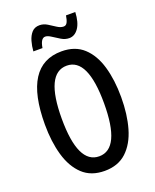

<svg xmlns="http://www.w3.org/2000/svg" viewBox="-166 -1004 895 1108"><g transform="rotate(-20 281.5 -450.0)"><path d="M516 -358Q516 -252 492 -169Q468 -86 416.5 -38Q365 10 282 10Q199 10 147.5 -38.5Q96 -87 72 -170.5Q48 -254 48 -359Q48 -724 282 -724Q365 -724 416.5 -676.5Q468 -629 492 -546.5Q516 -464 516 -358ZM151 -358Q151 -80 281 -80Q411 -80 411 -358Q411 -636 282 -636Q151 -636 151 -358ZM130 -779Q132 -810 140.5 -840Q149 -870 166.5 -889.5Q184 -909 214 -909Q239 -909 261.5 -895Q284 -881 304.5 -867.5Q325 -854 344 -854Q359 -854 366.5 -869Q374 -884 378 -910H435Q432 -847 409 -813.5Q386 -780 352 -780Q327 -780 303.5 -794Q280 -808 259 -822Q238 -836 223 -836Q195 -836 186 -779Z"/></g></svg>

Font: Noto Sans Khmer UI ExtraCondensed Medium
Style: Regular
Weight: 500
Width: 2
Designer: Danh Hong and the Monotype Design Team
Foundry: Monotype Imaging Inc.
Version: Version 2.002; ttfautohint (v1.8.4.7-5d5b)